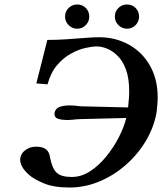

<svg xmlns="http://www.w3.org/2000/svg" viewBox="-20 -824 723 856"><path d="M270 -750Q270 -773 286 -788.5Q302 -804 324 -804Q347 -804 362.5 -788.5Q378 -773 378 -750Q378 -728 362.5 -712Q347 -696 324 -696Q302 -696 286 -712Q270 -728 270 -750ZM492 -750Q492 -773 508 -788.5Q524 -804 546 -804Q569 -804 584.5 -788.5Q600 -773 600 -750Q600 -728 584.5 -712Q569 -696 546 -696Q524 -696 508 -712Q492 -728 492 -750ZM345 -350 551 -345Q553 -365 554.5 -382.5Q556 -400 556 -416Q556 -475 541.5 -514Q527 -553 504 -575.5Q481 -598 456.5 -607.5Q432 -617 411 -617Q391 -617 360 -610Q329 -603 295.5 -584.5Q262 -566 234 -533Q206 -500 192 -448L142 -452L191 -646Q235 -646 278.5 -649Q322 -652 359.5 -655Q397 -658 421 -658Q495 -658 554.5 -625Q614 -592 648.5 -531.5Q683 -471 683 -390Q683 -374 681.5 -357Q680 -340 678 -323Q666 -255 629.5 -194.5Q593 -134 539.5 -87.5Q486 -41 422 -14.5Q358 12 290 12Q219 12 174.5 -7Q130 -26 110 -44Q70 -79 70 -113Q70 -118 71 -121Q74 -141 94 -155.5Q114 -170 140 -170Q171 -170 185.5 -158Q200 -146 203 -123Q212 -74 232 -54.5Q252 -35 300 -35Q342 -35 381 -60Q420 -85 453 -125.5Q486 -166 509.5 -211.5Q533 -257 543 -298Q494 -297 442 -295.5Q390 -294 340 -293Q336 -293 330.5 -292.5Q325 -292 319 -292Q311 -291 302 -290Q293 -289 282 -289Q257 -289 240 -294Q223 -299 223 -315V-320Q227 -341 246 -347.5Q265 -354 290 -354Q301 -354 308.5 -353.5Q316 -353 323 -352Q329 -351 335 -350.5Q341 -350 345 -350Z"/></svg>

Font: Libertinus Serif Semibold Italic
Style: Regular
Weight: 600
Italic angle: -11.5°
Designer: Philipp H. Poll, Khaled Hosny
Foundry: Caleb Maclennan
Version: Version 7.051;RELEASE